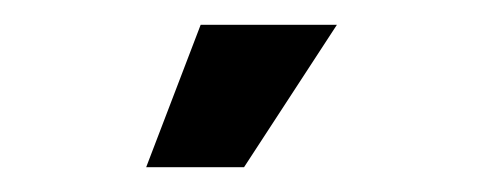

<svg xmlns="http://www.w3.org/2000/svg" viewBox="-20 -767 390 155"><path d="M142 -747H252L177 -632H98Z"/></svg>

Font: Khand Variable Light
Style: Regular
Weight: 300
Designer: Satya Rajpurohit
Foundry: Indian Type Foundry
Version: Version 3.000